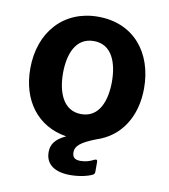

<svg xmlns="http://www.w3.org/2000/svg" viewBox="-79 -594 730 831"><g transform="rotate(10 285.5 -179.0)"><path d="M370 -3C474 -36 535 -131 535 -256C535 -413 442 -527 286 -527C136 -527 35 -417 35 -255C35 -115 111 -13 239 7C189 30 176 57 176 87C176 141 217 169 285 169C327 169 365 159 382 150C388 147 390 142 390 136V95C390 84 387 81 376 86C361 94 342 101 318 101C293 101 282 91 282 69C282 42 303 23 370 -3ZM178 -260C178 -342 205 -420 286 -420C366 -420 393 -342 393 -260C393 -180 367 -99 286 -99C205 -99 178 -180 178 -260Z"/></g></svg>

Font: United Sans
Style: Bold
Weight: 700
Designer: Pablo Impallari, Rodrigo Fuenzalida (Modified by Dan O. Williams)
Version: Version 1.000;PS 001.000;hotconv 1.0.88;makeotf.lib2.5.64775